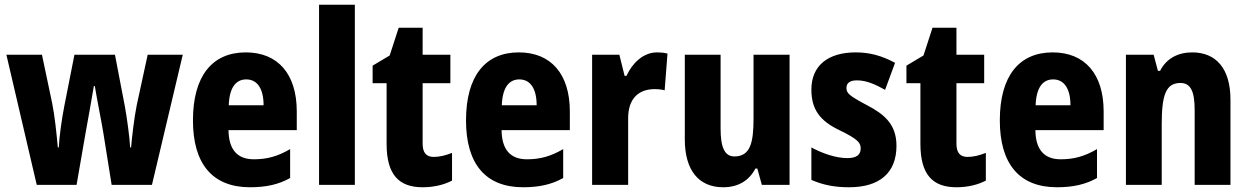

<svg xmlns="http://www.w3.org/2000/svg" viewBox="-20 -831 5270 810"><path d="M416 -270 451 -51H621L751 -600H603L557 -388C546 -333 537 -255 533 -209H529C527 -251 516 -331 507 -381L465 -600H294L251 -382C241 -331 230 -255 228 -209H224C219 -263 211 -343 200 -396L157 -600H7L135 -51H303L341 -270C348 -309 368 -418 376 -468H380C387 -423 409 -314 416 -270Z M1017 -610C875 -610 794 -510 794 -323C794 -140 876 -41 1035 -41C1103 -41 1156 -53 1204 -80V-202C1151 -171 1106 -159 1051 -159C981 -159 945 -200 944 -282H1232V-361C1232 -518 1153 -610 1017 -610ZM1019 -496C1066 -496 1092 -456 1092 -387H945C948 -466 978 -496 1019 -496Z M1477 -51V-811H1326V-51Z M1810 -169C1778 -169 1763 -187 1763 -225V-480H1880V-600H1763V-714H1662L1624 -597L1552 -554V-480H1611V-224C1611 -95 1662 -41 1763 -41C1812 -41 1854 -52 1887 -69V-186C1859 -175 1834 -169 1810 -169Z M2169 -610C2027 -610 1946 -510 1946 -323C1946 -140 2028 -41 2187 -41C2255 -41 2308 -53 2356 -80V-202C2303 -171 2258 -159 2203 -159C2133 -159 2097 -200 2096 -282H2384V-361C2384 -518 2305 -610 2169 -610ZM2171 -496C2218 -496 2244 -456 2244 -387H2097C2100 -466 2130 -496 2171 -496Z M2752 -610C2692 -610 2646 -562 2623 -511H2615L2593 -600H2478V-51H2630V-329C2629 -414 2673 -455 2742 -455C2757 -455 2774 -453 2784 -450L2796 -605C2780 -609 2765 -610 2752 -610Z M3311 -600H3159V-332C3159 -230 3146 -171 3078 -171C3037 -171 3020 -210 3020 -288V-600H2869V-243C2869 -111 2929 -41 3031 -41C3092 -41 3139 -67 3167 -120H3175L3194 -51H3311Z M3762 -216C3762 -306 3711 -349 3638 -387C3561 -428 3551 -438 3551 -460C3551 -481 3566 -492 3595 -492C3637 -492 3674 -474 3714 -452L3756 -566C3700 -596 3649 -610 3590 -610C3473 -610 3403 -554 3403 -453C3403 -369 3440 -321 3519 -283C3604 -242 3611 -227 3611 -204C3611 -178 3593 -164 3555 -164C3506 -164 3449 -184 3403 -209V-72C3454 -50 3502 -41 3562 -41C3690 -41 3762 -101 3762 -216Z M4062 -169C4030 -169 4015 -187 4015 -225V-480H4132V-600H4015V-714H3914L3876 -597L3804 -554V-480H3863V-224C3863 -95 3914 -41 4015 -41C4064 -41 4106 -52 4139 -69V-186C4111 -175 4086 -169 4062 -169Z M4421 -610C4279 -610 4198 -510 4198 -323C4198 -140 4280 -41 4439 -41C4507 -41 4560 -53 4608 -80V-202C4555 -171 4510 -159 4455 -159C4385 -159 4349 -200 4348 -282H4636V-361C4636 -518 4557 -610 4421 -610ZM4423 -496C4470 -496 4496 -456 4496 -387H4349C4352 -466 4382 -496 4423 -496Z M5010 -610C4950 -610 4901 -585 4874 -532H4865L4847 -600H4730V-51H4881V-307C4881 -431 4899 -481 4960 -481C5005 -481 5020 -442 5020 -366V-51H5171V-411C5171 -543 5109 -610 5010 -610Z"/></svg>

Font: Noto Sans Tamil UI Condensed ExtraBold
Style: Regular
Weight: 800
Width: 3
Designer: Jelle Bosma - Monotype Design Team
Foundry: Monotype Imaging Inc.
Version: Version 2.004